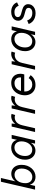

<svg xmlns="http://www.w3.org/2000/svg" viewBox="1642 -2412 781 4104"><g transform="rotate(-90 2032.0 -359.5)"><path d="M372 -508Q426 -508 469 -482Q512 -456 536.5 -406.5Q561 -357 561 -286Q561 -223 541.5 -169.5Q522 -116 487.5 -75.5Q453 -35 406.5 -12.5Q360 10 306 10Q260 10 224.5 -6.5Q189 -23 167 -51Q145 -79 137 -113L111 0H31L200 -730H280L208 -420Q231 -458 275 -483Q319 -508 372 -508ZM305 -59Q341 -59 373 -76Q405 -93 429.5 -123.5Q454 -154 468 -196Q482 -238 482 -288Q482 -339 464.5 -372.5Q447 -406 417 -422.5Q387 -439 349 -439Q309 -439 276 -421.5Q243 -404 219 -373Q195 -342 182 -299Q169 -256 169 -205Q169 -140 203.5 -99.5Q238 -59 305 -59Z M867 8Q809 8 765 -20Q721 -48 696 -97.5Q671 -147 671 -212Q671 -274 690 -328Q709 -382 743 -423Q777 -464 824 -487Q871 -510 926 -510Q970 -510 1005 -495Q1040 -480 1063 -452.5Q1086 -425 1095 -387L1121 -500H1201L1085 0H1015L1032 -93Q1008 -47 963.5 -19.5Q919 8 867 8ZM888 -60Q923 -60 954.5 -78Q986 -96 1010.5 -127.5Q1035 -159 1049 -201.5Q1063 -244 1063 -293Q1063 -338 1046.5 -371.5Q1030 -405 1000.5 -423Q971 -441 931 -441Q891 -441 858 -423.5Q825 -406 801 -375Q777 -344 763.5 -302.5Q750 -261 750 -213Q750 -164 766 -130Q782 -96 812.5 -78Q843 -60 888 -60Z M1263 0 1379 -500H1444L1433 -385L1421 -392Q1437 -429 1465 -455.5Q1493 -482 1528.5 -496Q1564 -510 1599 -510Q1615 -510 1627.5 -508Q1640 -506 1650 -501L1626 -425Q1616 -430 1603.5 -432.5Q1591 -435 1574 -435Q1536 -435 1502.5 -417.5Q1469 -400 1444 -364Q1419 -328 1406 -271L1343 0Z M1651 0 1767 -500H1832L1821 -385L1809 -392Q1825 -429 1853 -455.5Q1881 -482 1916.5 -496Q1952 -510 1987 -510Q2003 -510 2015.5 -508Q2028 -506 2038 -501L2014 -425Q2004 -430 1991.5 -432.5Q1979 -435 1962 -435Q1924 -435 1890.5 -417.5Q1857 -400 1832 -364Q1807 -328 1794 -271L1731 0Z M2268 9Q2199 9 2149.5 -21Q2100 -51 2074 -102Q2048 -153 2048 -216Q2048 -294 2079 -361Q2110 -428 2169.5 -468.5Q2229 -509 2314 -509Q2375 -509 2418.5 -484Q2462 -459 2485 -415.5Q2508 -372 2508 -317Q2508 -297 2504.5 -275.5Q2501 -254 2494 -231H2087V-301H2459L2424 -273Q2427 -285 2428.5 -297Q2430 -309 2430 -320Q2430 -356 2415.5 -383Q2401 -410 2374 -425Q2347 -440 2309 -440Q2260 -440 2225.5 -420.5Q2191 -401 2169.5 -368Q2148 -335 2138.5 -294.5Q2129 -254 2129 -213Q2129 -168 2147.5 -133.5Q2166 -99 2199 -79.5Q2232 -60 2277 -60Q2328 -61 2361 -82Q2394 -103 2415 -137L2478 -95Q2456 -63 2425 -39.5Q2394 -16 2354.5 -3.5Q2315 9 2268 9Z M2595 0 2711 -500H2776L2765 -385L2753 -392Q2769 -429 2797 -455.5Q2825 -482 2860.5 -496Q2896 -510 2931 -510Q2947 -510 2959.5 -508Q2972 -506 2982 -501L2958 -425Q2948 -430 2935.5 -432.5Q2923 -435 2906 -435Q2868 -435 2834.5 -417.5Q2801 -400 2776 -364Q2751 -328 2738 -271L2675 0Z M3187 8Q3129 8 3085 -20Q3041 -48 3016 -97.5Q2991 -147 2991 -212Q2991 -274 3010 -328Q3029 -382 3063 -423Q3097 -464 3144 -487Q3191 -510 3246 -510Q3290 -510 3325 -495Q3360 -480 3383 -452.5Q3406 -425 3415 -387L3441 -500H3521L3405 0H3335L3352 -93Q3328 -47 3283.5 -19.5Q3239 8 3187 8ZM3208 -60Q3243 -60 3274.5 -78Q3306 -96 3330.5 -127.5Q3355 -159 3369 -201.5Q3383 -244 3383 -293Q3383 -338 3366.5 -371.5Q3350 -405 3320.5 -423Q3291 -441 3251 -441Q3211 -441 3178 -423.5Q3145 -406 3121 -375Q3097 -344 3083.5 -302.5Q3070 -261 3070 -213Q3070 -164 3086 -130Q3102 -96 3132.5 -78Q3163 -60 3208 -60Z M3804 11Q3746 11 3699.5 -7Q3653 -25 3620.5 -58Q3588 -91 3571 -136L3647 -169Q3666 -114 3706 -86.5Q3746 -59 3808 -59Q3861 -59 3888.5 -82.5Q3916 -106 3916 -140Q3916 -166 3901 -181Q3886 -196 3854 -205L3765 -230Q3703 -247 3672 -281.5Q3641 -316 3641 -361Q3641 -403 3664 -436.5Q3687 -470 3730 -490Q3773 -510 3832 -510Q3903 -510 3957 -478Q4011 -446 4034 -385L3961 -350Q3952 -378 3933 -398.5Q3914 -419 3887.5 -430Q3861 -441 3827 -441Q3772 -441 3745.5 -421Q3719 -401 3719 -368Q3719 -340 3738.5 -323.5Q3758 -307 3787 -299L3885 -271Q3936 -257 3965.5 -225Q3995 -193 3995 -151Q3995 -101 3970 -64.5Q3945 -28 3902 -8.5Q3859 11 3804 11Z"/></g></svg>

Font: Work Sans
Style: Italic
Weight: 400
Italic angle: -13°
Designer: Wei Huang
Foundry: Wei Huang
Version: Version 2.012